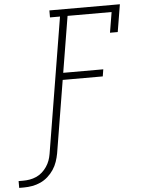

<svg xmlns="http://www.w3.org/2000/svg" viewBox="-182 -782 743 1012"><g transform="rotate(-5 189.0 -276.0)"><path d="M-122 183V147H-97Q-80 147 -62.5 144Q-45 141 -28 133.5Q-11 126 3 113.5Q17 101 27.5 85.5Q38 70 44 53.5Q50 37 53 19L171 -698H118V-735H491L467 -590H426L444 -698H211L162 -401H374L368 -364H156L93 19Q89 41 81.5 63Q74 85 61 104.5Q48 124 30 140Q12 156 -9 165.5Q-30 175 -52.5 179Q-75 183 -97 183Z"/></g></svg>

Font: Iosevka Curly Slab Extralight
Style: Italic
Weight: 200
Italic angle: -9°
Monospace: yes
Designer: Belleve Invis
Foundry: Belleve Invis
Version: Version 22.1.2; ttfautohint (v1.8.4)